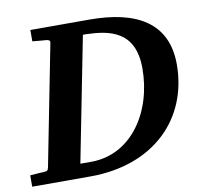

<svg xmlns="http://www.w3.org/2000/svg" viewBox="-91 -752 879 833"><g transform="rotate(-10 348.5 -335.5)"><path d="M695 -414C695 -598 562 -671 355 -671H95V-621C123 -618 153 -616 153 -616C165 -615 173 -613 171 -601L67 -71C64 -57 61 -55 45 -54C45 -54 14 -53 -15 -50V0H241C523 0 695 -176 695 -414ZM545 -423C545 -232 435 -64 259 -62H208L316 -611H330C433 -608 545 -588 545 -423Z"/></g></svg>

Font: Veleka
Style: Bold Italic
Weight: 700
Italic angle: -12°
Designer: Stefan Peev, Context Ltd, 2016; SIL International, 1997-2014.
Foundry: Stefan Peev, Context Ltd, 2016
Version: Version 5.000